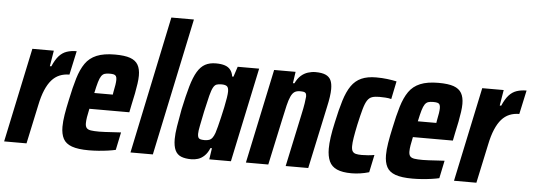

<svg xmlns="http://www.w3.org/2000/svg" viewBox="-57 -884 2877 1034"><g transform="rotate(5 1381.5 -367.5)"><path d="M-8 0 100 -510H216L202 -425H210Q226 -462 244 -482Q262 -502 285.5 -510Q309 -518 339 -518L311 -389Q282 -389 258 -379Q234 -369 215.5 -348Q197 -327 182.5 -293Q168 -259 158 -210L113 0Z M450 8Q392 8 358.5 -4Q325 -16 311.5 -41.5Q298 -67 298 -106Q298 -135 304 -172Q310 -209 320 -254Q334 -322 349 -371.5Q364 -421 386.5 -453.5Q409 -486 447.5 -502Q486 -518 546 -518Q599 -518 628.5 -507.5Q658 -497 671 -474.5Q684 -452 684 -416Q684 -397 680.5 -372.5Q677 -348 671.5 -319Q666 -290 658 -255L650 -215H434Q428 -188 425 -169Q422 -150 422 -136Q422 -119 429 -110.5Q436 -102 452.5 -99.5Q469 -97 497 -97Q509 -97 529 -98Q549 -99 571.5 -100.5Q594 -102 615 -103L595 -7Q578 -3 553.5 0.5Q529 4 502.5 6Q476 8 450 8ZM453 -302H553L555 -315Q560 -339 562.5 -355.5Q565 -372 565 -383Q565 -396 561 -402.5Q557 -409 548.5 -411Q540 -413 527 -413Q510 -413 499.5 -409.5Q489 -406 481.5 -395Q474 -384 467.5 -362Q461 -340 453 -302Z M675 0 831 -743H953L796 0Z M1005 8Q971 8 949 -1Q927 -10 916.5 -32.5Q906 -55 906 -93Q906 -122 912.5 -162Q919 -202 929 -256Q945 -331 959.5 -381.5Q974 -432 992 -462Q1010 -492 1034 -505Q1058 -518 1092 -518Q1121 -518 1140.5 -511.5Q1160 -505 1171 -490.5Q1182 -476 1185 -455H1192L1210 -510H1326L1218 0H1101L1110 -61H1102Q1091 -34 1074.5 -18.5Q1058 -3 1040 2.5Q1022 8 1005 8ZM1067 -101Q1080 -101 1090.5 -104.5Q1101 -108 1108.5 -118Q1116 -128 1122 -145Q1126 -157 1132 -180Q1138 -203 1144.5 -231Q1151 -259 1157 -287Q1163 -315 1166.5 -338Q1170 -361 1170 -372Q1170 -394 1161 -401Q1152 -408 1132 -408Q1116 -408 1105.5 -404.5Q1095 -401 1087 -386.5Q1079 -372 1071 -341Q1063 -310 1051 -255Q1041 -205 1035 -176Q1029 -147 1029 -131Q1029 -118 1033 -111.5Q1037 -105 1045.5 -103Q1054 -101 1067 -101Z M1299 0 1407 -510H1523L1514 -448H1522Q1535 -475 1552 -490Q1569 -505 1589.5 -511.5Q1610 -518 1630 -518Q1665 -518 1685 -509Q1705 -500 1713.5 -482Q1722 -464 1722 -434Q1722 -416 1718.5 -391.5Q1715 -367 1708 -336L1636 0H1514L1574 -281Q1583 -322 1586.5 -345.5Q1590 -369 1591 -382Q1591 -394 1587.5 -399.5Q1584 -405 1576 -406.5Q1568 -408 1556 -408Q1538 -408 1526.5 -400.5Q1515 -393 1506.5 -374.5Q1498 -356 1490.5 -325Q1483 -294 1473 -246L1420 0Z M1870 8Q1821 8 1791.5 -5Q1762 -18 1749.5 -45.5Q1737 -73 1737 -114Q1737 -141 1742 -176.5Q1747 -212 1757 -256Q1772 -327 1787.5 -377Q1803 -427 1824.5 -458Q1846 -489 1878.5 -503.5Q1911 -518 1958 -518Q1990 -518 2018.5 -514.5Q2047 -511 2069 -506L2049 -409Q2034 -413 2016 -414Q1998 -415 1984 -415Q1961 -415 1945.5 -410Q1930 -405 1919.5 -389Q1909 -373 1900 -341Q1891 -309 1879 -255Q1870 -212 1865.5 -184Q1861 -156 1861 -138Q1861 -119 1867 -110Q1873 -101 1885 -98Q1897 -95 1917 -95Q1933 -95 1951 -96.5Q1969 -98 1985 -101L1965 -6Q1941 1 1917 4.5Q1893 8 1870 8Z M2199 8Q2141 8 2107.5 -4Q2074 -16 2060.5 -41.5Q2047 -67 2047 -106Q2047 -135 2053 -172Q2059 -209 2069 -254Q2083 -322 2098 -371.5Q2113 -421 2135.5 -453.5Q2158 -486 2196.5 -502Q2235 -518 2295 -518Q2348 -518 2377.5 -507.5Q2407 -497 2420 -474.5Q2433 -452 2433 -416Q2433 -397 2429.5 -372.5Q2426 -348 2420.5 -319Q2415 -290 2407 -255L2399 -215H2183Q2177 -188 2174 -169Q2171 -150 2171 -136Q2171 -119 2178 -110.5Q2185 -102 2201.5 -99.5Q2218 -97 2246 -97Q2258 -97 2278 -98Q2298 -99 2320.5 -100.5Q2343 -102 2364 -103L2344 -7Q2327 -3 2302.5 0.5Q2278 4 2251.5 6Q2225 8 2199 8ZM2202 -302H2302L2304 -315Q2309 -339 2311.5 -355.5Q2314 -372 2314 -383Q2314 -396 2310 -402.5Q2306 -409 2297.5 -411Q2289 -413 2276 -413Q2259 -413 2248.5 -409.5Q2238 -406 2230.5 -395Q2223 -384 2216.5 -362Q2210 -340 2202 -302Z M2424 0 2532 -510H2648L2634 -425H2642Q2658 -462 2676 -482Q2694 -502 2717.5 -510Q2741 -518 2771 -518L2743 -389Q2714 -389 2690 -379Q2666 -369 2647.5 -348Q2629 -327 2614.5 -293Q2600 -259 2590 -210L2545 0Z"/></g></svg>

Font: Saira Condensed
Style: Bold Italic
Weight: 700
Width: 3
Italic angle: -12°
Designer: Hector Gatti with collaboration of the Omnibus-Type team
Foundry: Omnibus-Type
Version: Version 1.101